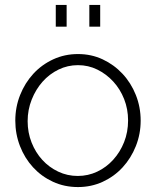

<svg xmlns="http://www.w3.org/2000/svg" viewBox="-20 -748 632 778"><path d="M206 -640V-728H250V-640ZM342 -640V-728H386V-640ZM296 10Q241 10 194.5 -11.5Q148 -33 114 -70Q80 -107 61 -156Q42 -205 42 -259Q42 -314 61.5 -363Q81 -412 115 -449Q149 -486 195.5 -507.5Q242 -529 296 -529Q350 -529 396 -507.5Q442 -486 476.5 -449Q511 -412 530.5 -363Q550 -314 550 -259Q550 -205 530.5 -156Q511 -107 477 -70Q443 -33 396.5 -11.5Q350 10 296 10ZM92 -257Q92 -211 108 -170.5Q124 -130 151.5 -100Q179 -70 216 -52.5Q253 -35 295 -35Q337 -35 374 -52.5Q411 -70 439 -101Q467 -132 483 -172.5Q499 -213 499 -260Q499 -306 483 -346.5Q467 -387 439 -417.5Q411 -448 374.5 -466Q338 -484 296 -484Q254 -484 217 -466Q180 -448 152.5 -417Q125 -386 108.5 -344.5Q92 -303 92 -257Z"/></svg>

Font: Oxford Sans
Style: Regular
Weight: 300
Designer: Matt McInerney, Pablo Impallari, Rodrigo Fuenzalida
Foundry: Matt McInerney, Pablo Impallari, Rodrigo Fuenzalida
Version: Version 3.000g; ttfautohint (v1.5) -l 8 -r 28 -G 28 -x 14 -D